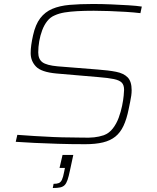

<svg xmlns="http://www.w3.org/2000/svg" viewBox="-20 -716 789 964"><path d="M408 8Q335 8 271 6Q207 4 154 1.5Q101 -1 59 -4L67 -39Q106 -36 154 -33Q202 -30 248.5 -28Q295 -26 329 -26Q369 -26 398.5 -25Q428 -24 452.5 -26.5Q477 -29 501 -37Q528 -47 546.5 -71Q565 -95 576 -125Q587 -155 593 -184.5Q599 -214 601 -236Q603 -258 603 -265Q603 -289 591.5 -301Q580 -313 552 -319Q524 -325 473 -329L263 -347Q187 -354 160.5 -382Q134 -410 134 -449Q134 -469 137 -490.5Q140 -512 146 -539Q158 -593 182 -624.5Q206 -656 242.5 -671.5Q279 -687 329.5 -691.5Q380 -696 447 -696Q492 -696 538.5 -694Q585 -692 625.5 -689.5Q666 -687 692 -683L685 -650Q652 -654 611 -656.5Q570 -659 528.5 -660.5Q487 -662 451 -662Q404 -662 368 -660Q332 -658 304.5 -653.5Q277 -649 255 -639Q233 -630 217.5 -610.5Q202 -591 192 -564.5Q182 -538 177 -509Q172 -480 172 -453Q172 -419 193 -403.5Q214 -388 269 -383L470 -367Q525 -363 563 -355.5Q601 -348 621 -327.5Q641 -307 641 -263Q641 -250 639 -235.5Q637 -221 633.5 -204.5Q630 -188 626 -168Q616 -118 600 -84Q584 -50 559 -30Q534 -10 497 -1Q460 8 408 8ZM245 228 249 207Q266 207 275.5 203Q285 199 291 186.5Q297 174 302 147L306 127H279L294 62H348L331 141Q325 170 319 187.5Q313 205 304.5 213.5Q296 222 282 225Q268 228 245 228Z"/></svg>

Font: Saira Expanded Thin
Style: Italic
Weight: 250
Width: 7
Italic angle: -12°
Designer: Hector Gatti with collaboration of the Omnibus-Type team
Foundry: Omnibus-Type
Version: Version 1.101